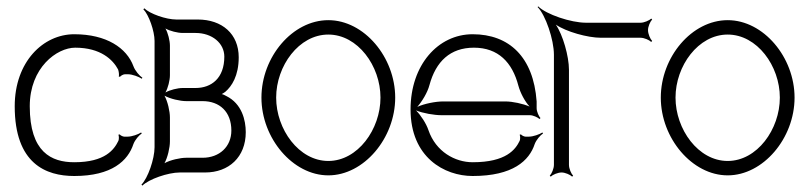

<svg xmlns="http://www.w3.org/2000/svg" viewBox="-20 -539 2525 600"><path d="M26 -207C26 -27 124 11 212 11C330 11 380 -37 397 -89C402 -102 414 -116 423 -122L421 -125C412 -119 392 -112 379 -112H368C364 -112 356 -116 354 -119L350 -118C352 -114 352 -103 350 -99C337 -72 309 -32 212 -32C141 -32 73 -63 73 -207C73 -328 158 -390 215 -390C295 -390 333 -352 349 -322C351 -317 353 -304 351 -300L355 -299C357 -302 365 -307 371 -307H379C394 -307 414 -299 423 -293L425 -296C416 -302 402 -318 397 -332C376 -389 313 -432 212 -432C115 -432 26 -346 26 -207Z M494 -29C504 -47 511 -78 511 -97V-172C511 -191 504 -222 494 -240C512 -230 543 -223 562 -223H613C666 -223 703 -190 703 -131C703 -81 666 -46 613 -46H562C543 -46 512 -39 494 -29ZM497 -250C505 -264 511 -288 511 -304V-396C511 -412 505 -436 497 -450C511 -442 535 -436 551 -436H591C643 -436 681 -404 681 -362C681 -295 641 -264 591 -264H551C535 -264 511 -258 497 -250ZM422 38 425 41C445 21 505 0 542 0H621C695 0 748 -48 748 -126C748 -163 736 -215 687 -239C683 -241 678 -244 673 -245C677 -247 681 -250 684 -252C704 -269 726 -302 726 -360C726 -433 674 -478 598 -478H531C499 -478 448 -496 431 -513L428 -510C445 -493 463 -442 463 -411V-79C463 -42 442 18 422 38Z M843 -234C843 -333 914 -431 1006 -431C1098 -431 1169 -333 1169 -234C1169 -135 1098 -36 1006 -36C914 -36 843 -135 843 -234ZM797 -234C797 -107 895 9 1006 9C1117 9 1215 -107 1215 -234C1215 -360 1118 -476 1006 -476C894 -476 797 -361 797 -234Z M1284 -205C1299 -222 1316 -250 1322 -273C1342 -347 1387 -390 1461 -390C1537 -390 1581 -344 1600 -271C1606 -249 1620 -222 1635 -206C1614 -215 1582 -222 1559 -222H1365C1341 -222 1306 -215 1284 -205ZM1263 -197C1263 -47 1369 11 1457 11C1583 11 1634 -37 1651 -89C1656 -102 1668 -116 1677 -122L1675 -125C1666 -119 1646 -112 1633 -112H1622C1618 -112 1610 -116 1608 -119L1604 -118C1606 -114 1606 -103 1604 -99C1591 -72 1562 -32 1457 -32C1402 -32 1342 -65 1319 -132C1312 -153 1295 -179 1280 -194C1302 -185 1337 -179 1360 -179H1636C1646 -179 1661 -172 1666 -167L1669 -170C1664 -175 1657 -190 1657 -201V-222C1647 -361 1571 -432 1457 -432C1349 -432 1263 -336 1263 -197Z M1660 -517C1685 -492 1711 -415 1711 -368V-24C1711 -12 1704 4 1698 10L1701 13C1707 7 1723 0 1735 0C1746 0 1762 7 1768 13L1771 10C1765 4 1758 -12 1758 -24V-321C1758 -363 1739 -430 1717 -462C1749 -440 1816 -421 1858 -421H1982C1993 -421 2009 -414 2015 -408L2018 -411C2012 -417 2005 -433 2005 -445C2005 -456 2012 -472 2018 -478L2015 -481C2009 -475 1993 -468 1982 -468H1811C1764 -468 1687 -494 1662 -519Z M2091 -234C2091 -333 2162 -431 2254 -431C2346 -431 2417 -333 2417 -234C2417 -135 2346 -36 2254 -36C2162 -36 2091 -135 2091 -234ZM2045 -234C2045 -107 2143 9 2254 9C2365 9 2463 -107 2463 -234C2463 -360 2366 -476 2254 -476C2142 -476 2045 -361 2045 -234Z"/></svg>

Font: Armata Saber
Style: Rg
Weight: 400
Designer: Jasper
Foundry: Cannot Into Space Fonts
Version: Version 0.970